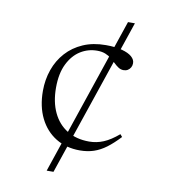

<svg xmlns="http://www.w3.org/2000/svg" viewBox="-78 -741 711 808"><g transform="rotate(10 278.0 -337.5)"><path d="M175.5 0 404 -675H433.5L204.5 0ZM329.5 -563.5Q370 -563.5 398.2 -556Q426.5 -548.5 441 -535.8Q455.5 -523 455 -507.5Q455 -498 450.5 -490Q446 -482 438.2 -477.2Q430.5 -472.5 419.5 -472.5Q407.5 -473 397.8 -479.5Q388 -486 378.8 -495Q369.5 -504 358.5 -513Q347.5 -522 332.8 -528Q318 -534 297.5 -534Q259 -534 226.5 -513.8Q194 -493.5 173.8 -452.8Q153.5 -412 153.5 -351Q153.5 -289.5 174.8 -244.8Q196 -200 235.5 -175.8Q275 -151.5 330 -151.5Q361.5 -151.5 391 -163.8Q420.5 -176 454.5 -205L463.5 -194.5Q435 -164 409.5 -145Q384 -126 357 -117Q330 -108 297.5 -108Q239 -108 194.8 -135.2Q150.5 -162.5 126 -212Q101.5 -261.5 101.5 -328Q101.5 -376 116.5 -418.8Q131.5 -461.5 160.8 -494Q190 -526.5 232.5 -545Q275 -563.5 329.5 -563.5Z"/></g></svg>

Font: Newsreader 24pt Light
Style: Regular
Weight: 300
Designer: Hugues Gentile
Foundry: Production Type
Version: Version 1.003